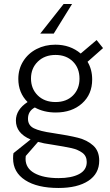

<svg xmlns="http://www.w3.org/2000/svg" viewBox="-20 -722 547 954"><path d="M45 65Q45 48 47 39L132 -29Q59 -60 59 -123Q59 -177 117 -215Q71 -261 71 -330Q71 -379 95.5 -418Q120 -457 162 -478.5Q204 -500 255 -500Q329 -500 381 -456L460 -523L492 -483L415 -415Q438 -377 438 -327Q438 -253 387.5 -208Q337 -163 257 -163Q198 -163 153 -188Q119 -170 119 -132Q119 -99 148.5 -84.5Q178 -70 242 -61Q322 -49 367.5 -37.5Q413 -26 443 1Q473 28 473 76Q473 141 419 176.5Q365 212 271 212Q165 212 105 173Q45 134 45 65ZM375 -331Q375 -384 342 -416.5Q309 -449 256 -449Q202 -449 168 -416Q134 -383 134 -332Q134 -281 167.5 -248Q201 -215 256 -215Q310 -215 342.5 -247.5Q375 -280 375 -331ZM271 163Q335 163 373 143Q411 123 411 83Q411 53 389 37Q367 21 335.5 14Q304 7 235 -4Q197 -9 169 -17L108 53Q107 58 107 67Q107 114 151.5 138.5Q196 163 271 163ZM296 -702H338L247 -555H180Z"/></svg>

Font: Hanken Grotesk Light
Style: Regular
Weight: 300
Designer: Alfredo Marco Pradil
Foundry: Hanken Design Co.
Version: Version 3.014